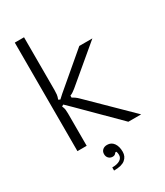

<svg xmlns="http://www.w3.org/2000/svg" viewBox="-236 -859 1007 1169"><g transform="rotate(-30 268.0 -274.5)"><path d="M72 0V-763H137V-392Q137 -375 135.5 -361.5Q134 -348 127 -330L139 -324Q157 -341 167 -349.5Q177 -358 183 -363L402 -549H494L244 -339Q236 -333 226.5 -326Q217 -319 204 -314V-300Q226 -289 244 -271L520 0H430L183 -246L139 -289L127 -282Q134 -267 135.5 -255Q137 -243 137 -228V0ZM206 192Q241 192 260.5 180Q280 168 280 146Q280 135 276 122H267Q259 137 242 137Q225 137 214 126Q203 115 203 97Q203 79 215 68Q227 57 247 57Q276 57 292.5 80Q309 103 309 141Q309 174 284.5 194Q260 214 206 214Z"/></g></svg>

Font: Open Sauce Sans Light
Style: Regular
Weight: 300
Designer: Alfredo Marco Pradil
Foundry: Creative Sauce Fz LLC
Version: Version 1.477